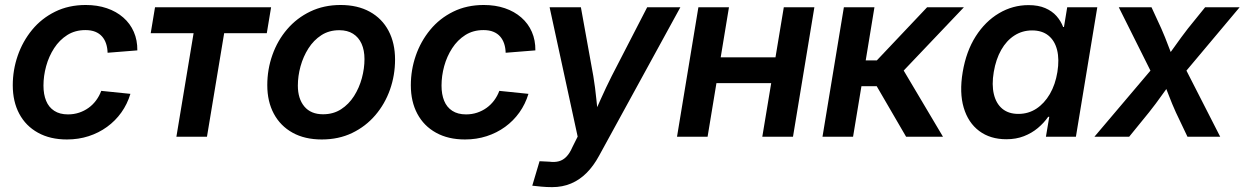

<svg xmlns="http://www.w3.org/2000/svg" viewBox="-20 -559 5088 785"><path d="M253.4 11.2Q185.1 11.2 135.3 -16.4Q85.4 -43.9 58.8 -93.8Q32.2 -143.6 32.2 -210.4Q32.2 -272.9 52.5 -331.5Q72.8 -390.1 111.3 -437Q149.9 -483.9 205.3 -511.2Q260.7 -538.6 330.6 -538.6Q377.9 -538.6 416.7 -525.4Q455.6 -512.2 483.9 -487.5Q512.2 -462.9 527.1 -428.7Q542 -394.5 541.5 -353L419.9 -343.3Q419.4 -363.3 413.8 -380.4Q408.2 -397.5 397.2 -409.9Q386.2 -422.4 369.4 -429.2Q352.5 -436 329.1 -436Q287.1 -436 255.1 -415.8Q223.1 -395.5 201.4 -362.1Q179.7 -328.6 168.7 -288.6Q157.7 -248.5 157.7 -209Q157.7 -173.3 168.5 -147Q179.2 -120.6 201.7 -106Q224.1 -91.3 257.8 -91.3Q282.2 -91.3 303.5 -98.4Q324.7 -105.5 342.3 -118.2Q359.9 -130.9 373 -148.7Q386.2 -166.5 394 -187.5L513.2 -175.3Q500.5 -133.3 476.1 -99.1Q451.7 -64.9 417.7 -40.3Q383.8 -15.6 342.3 -2.2Q300.8 11.2 253.4 11.2Z M701.2 0 771.5 -423.3H596.2L613.8 -529.3H1088.4L1070.8 -423.3H896.5L826.2 0Z M1295.4 11.2Q1226.1 11.2 1176.3 -16.4Q1126.5 -43.9 1099.6 -94Q1072.8 -144 1072.8 -210.9Q1072.8 -275.4 1093.8 -334.5Q1114.7 -393.6 1154.1 -439.5Q1193.4 -485.4 1248.8 -512Q1304.2 -538.6 1372.6 -538.6Q1441.9 -538.6 1491.9 -511Q1542 -483.4 1568.6 -433.1Q1595.2 -382.8 1595.2 -315.4Q1595.2 -251.5 1574.5 -192.6Q1553.7 -133.8 1514.4 -87.9Q1475.1 -42 1419.9 -15.4Q1364.7 11.2 1295.4 11.2ZM1300.8 -91.8Q1342.8 -91.8 1374.5 -112.3Q1406.2 -132.8 1427.5 -166.3Q1448.7 -199.7 1459.5 -239.5Q1470.2 -279.3 1470.2 -317.4Q1470.2 -353.5 1458.3 -380.1Q1446.3 -406.7 1423.3 -421.1Q1400.4 -435.5 1367.2 -435.5Q1325.2 -435.5 1293.7 -415Q1262.2 -394.5 1241 -361.1Q1219.7 -327.6 1208.7 -287.8Q1197.8 -248 1197.8 -209Q1197.8 -155.3 1224.4 -123.5Q1251 -91.8 1300.8 -91.8Z M1880.9 11.2Q1812.5 11.2 1762.7 -16.4Q1712.9 -43.9 1686.3 -93.8Q1659.7 -143.6 1659.7 -210.4Q1659.7 -272.9 1679.9 -331.5Q1700.2 -390.1 1738.8 -437Q1777.3 -483.9 1832.8 -511.2Q1888.2 -538.6 1958 -538.6Q2005.4 -538.6 2044.2 -525.4Q2083 -512.2 2111.3 -487.5Q2139.6 -462.9 2154.5 -428.7Q2169.4 -394.5 2168.9 -353L2047.4 -343.3Q2046.9 -363.3 2041.3 -380.4Q2035.6 -397.5 2024.7 -409.9Q2013.7 -422.4 1996.8 -429.2Q1980 -436 1956.5 -436Q1914.6 -436 1882.6 -415.8Q1850.6 -395.5 1828.9 -362.1Q1807.1 -328.6 1796.1 -288.6Q1785.2 -248.5 1785.2 -209Q1785.2 -173.3 1795.9 -147Q1806.6 -120.6 1829.1 -106Q1851.6 -91.3 1885.3 -91.3Q1909.7 -91.3 1930.9 -98.4Q1952.1 -105.5 1969.7 -118.2Q1987.3 -130.9 2000.5 -148.7Q2013.7 -166.5 2021.5 -187.5L2140.6 -175.3Q2127.9 -133.3 2103.5 -99.1Q2079.1 -64.9 2045.2 -40.3Q2011.2 -15.6 1969.7 -2.2Q1928.2 11.2 1880.9 11.2Z M2156.2 200.2 2186 100.1 2226.1 102.1Q2248 105 2265.1 100.3Q2282.2 95.7 2295.9 81.5Q2309.6 67.4 2320.3 42.5L2341.8 -0.5L2227.1 -529.3H2355L2405.8 -248Q2413.6 -200.7 2418.2 -153.6Q2422.9 -106.4 2428.2 -58.6H2394Q2415 -106.4 2436.3 -153.8Q2457.5 -201.2 2481 -248L2626 -529.3H2761.7L2429.2 78.1Q2406.7 119.6 2378.4 147.9Q2350.1 176.3 2314.9 191.2Q2279.8 206.1 2237.3 206.1Q2214.8 206.1 2193.6 204.1Q2172.4 202.1 2156.2 200.2Z M3183.6 -324.7 3166 -219.2H2875.5L2893.1 -324.7ZM2960.4 -529.3 2873 0H2748L2835.4 -529.3ZM3309.6 -529.3 3222.2 0H3096.7L3184.6 -529.3Z M3342.8 0 3430.2 -529.3H3555.2L3519.5 -312H3564.9L3770.5 -529.3H3920.9L3674.8 -270.5L3835.4 0H3684.6L3564.5 -206.5H3502L3467.8 0Z M4094.7 10.3Q4028.8 10.3 3983.6 -23.4Q3938.5 -57.1 3920.2 -118.7Q3901.9 -180.2 3916 -264.2Q3930.2 -349.1 3969.2 -410.4Q4008.3 -471.7 4064.5 -504.9Q4120.6 -538.1 4185.1 -538.1Q4225.1 -538.1 4253.4 -525.9Q4281.7 -513.7 4299.6 -493.4Q4317.4 -473.1 4326.7 -448.7H4330.1L4343.3 -529.3H4466.3L4378.9 0H4256.3L4270 -81.5H4265.6Q4248 -56.2 4223.1 -35.4Q4198.2 -14.6 4166.3 -2.2Q4134.3 10.3 4094.7 10.3ZM4143.6 -93.3Q4184.6 -93.3 4217.3 -114.7Q4250 -136.2 4272.5 -174.8Q4294.9 -213.4 4303.2 -264.6Q4311.5 -316.4 4302 -354.5Q4292.5 -392.6 4266.6 -413.6Q4240.7 -434.6 4199.7 -434.6Q4159.7 -434.6 4127.4 -413.8Q4095.2 -393.1 4073.5 -355Q4051.8 -316.9 4043 -264.6Q4034.2 -212.4 4043.5 -173.8Q4052.7 -135.3 4078.1 -114.3Q4103.5 -93.3 4143.6 -93.3Z M4454.6 0 4717.8 -310.5 4703.1 -231.4 4554.2 -529.3H4688L4728 -442.4Q4744.1 -405.8 4756.8 -371.3Q4769.5 -336.9 4783.2 -303.2H4735.4Q4760.3 -336.9 4784.4 -371.3Q4808.6 -405.8 4836.9 -442.4L4907.2 -529.3H5048.3L4797.4 -230.5L4811 -309.1L4968.8 0H4835L4787.6 -99.6Q4771.5 -135.3 4758.8 -168.9Q4746.1 -202.6 4731.9 -235.4H4777.8Q4753.4 -202.6 4729.7 -168.9Q4706.1 -135.3 4677.7 -99.6L4596.7 0Z"/></svg>

Font: Inter 24pt SemiBold
Style: Italic
Weight: 600
Italic angle: -9.3988°
Designer: Rasmus Andersson
Foundry: rsms
Version: Version 4.001;git-66647c0bb